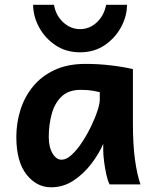

<svg xmlns="http://www.w3.org/2000/svg" viewBox="-20 -777 653 809"><path d="M571.8 0H441.9Q435.1 -11.7 428.7 -38.8Q422.4 -65.9 418.7 -95.5Q415 -125 415 -143.1V-170.9Q397 -128.9 364.7 -86.7Q332.5 -44.4 289.6 -16.1Q246.6 12.2 195.3 12.2Q133.8 12.2 91.3 -42.2Q48.8 -96.7 48.8 -200.2Q48.8 -258.3 65.9 -313.2Q83 -368.2 118.7 -412.1Q154.3 -456.1 209.5 -481.9Q264.6 -507.8 340.3 -507.8Q393.6 -507.8 446 -501.7Q498.5 -495.6 540 -485.8V-258.8Q540 -166.5 548.8 -103.8Q557.6 -41 571.8 0ZM400.4 -356.4V-388.7Q390.1 -391.1 370.6 -394.8Q351.1 -398.4 319.8 -398.4Q268.6 -398.4 239.3 -370.1Q210 -341.8 197.8 -296.4Q185.5 -251 185.5 -200.2Q185.5 -157.2 201.4 -130.6Q217.3 -104 239.3 -104Q259.8 -104 282 -124.5Q304.2 -145 325.2 -176.8Q346.2 -208.5 363.3 -243.7Q380.4 -278.8 390.4 -309.3Q400.4 -339.8 400.4 -356.4ZM427.2 -756.8H515.1Q515.1 -709.5 490.5 -663.3Q465.8 -617.2 421.4 -586.9Q377 -556.6 317.4 -556.6Q257.8 -556.6 213.1 -586.9Q168.5 -617.2 144 -663.3Q119.6 -709.5 119.6 -756.8H207.5Q214.8 -712.4 246.1 -683.3Q277.3 -654.3 317.4 -654.3Q357.9 -654.3 388.4 -683.3Q418.9 -712.4 427.2 -756.8Z"/></svg>

Font: Andika
Style: Bold
Weight: 700
Designer: Victor Gaultney, Annie Olsen, Julie Remington, Don Collingsworth, Eric Hays, Becca Hirsbrunner
Foundry: SIL International
Version: Version 6.101